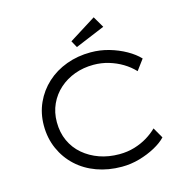

<svg xmlns="http://www.w3.org/2000/svg" viewBox="-128 -1025 1125 1157"><g transform="rotate(-15 434.5 -447.0)"><path d="M491 10Q407 10 335.5 -16Q264 -42 211.5 -90.5Q159 -139 129.5 -205.5Q100 -272 100 -351Q100 -427 129.5 -492Q159 -557 211.5 -605Q264 -653 334.5 -679Q405 -705 486 -705Q545 -705 600.5 -689Q656 -673 703 -646.5Q750 -620 780 -588L731 -522Q701 -554 662 -577.5Q623 -601 577.5 -614.5Q532 -628 483 -628Q420 -628 365.5 -608Q311 -588 269.5 -551Q228 -514 204.5 -463Q181 -412 181 -351Q181 -286 205 -233.5Q229 -181 272.5 -144Q316 -107 372.5 -87Q429 -67 496 -67Q547 -67 591.5 -80.5Q636 -94 672 -116Q708 -138 734 -164L772 -98Q746 -70 701 -45.5Q656 -21 602 -5.5Q548 10 491 10ZM415 -757 392 -799 559 -904 600 -834Z"/></g></svg>

Font: Lexend Mega Light
Style: Regular
Weight: 300
Version: Version 1.007